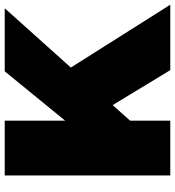

<svg xmlns="http://www.w3.org/2000/svg" viewBox="16 -757 741 813"><g transform="rotate(-90 386.5 -350.5)"><path d="M773 0H496L348 -244L282 -170V0H50V-701H282V-445L491 -701H758L507 -421Z"/></g></svg>

Font: Gontserrat Black
Style: Regular
Weight: 900
Designer: Julieta Ulanovsky
Foundry: Julieta Ulanovsky
Version: Version 6.001